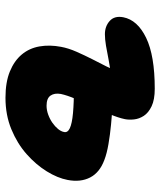

<svg xmlns="http://www.w3.org/2000/svg" viewBox="38 -611 585 701"><g transform="rotate(90 330.5 -260.5)"><path d="M337 12Q280 12 241 -4Q202 -20 179 -47.5Q156 -75 149.5 -112Q143 -149 151 -191Q156 -218 169 -247.5Q182 -277 196.5 -305.5Q211 -334 222.5 -356.5Q234 -379 236 -391L250 -372Q225 -370 198 -364.5Q171 -359 147 -355Q123 -351 105 -351Q76 -351 56.5 -368.5Q37 -386 43 -418Q53 -470 118 -501.5Q183 -533 304 -533Q344 -533 368 -521.5Q392 -510 403 -493Q414 -476 416 -457.5Q418 -439 415 -424Q410 -400 397 -369Q384 -338 368.5 -305Q353 -272 340.5 -242.5Q328 -213 323 -190Q319 -167 329 -152.5Q339 -138 366 -138Q382 -138 398.5 -144Q415 -150 428.5 -159.5Q442 -169 451 -180Q460 -191 462 -202Q465 -215 448 -223Q431 -231 393 -234.5Q355 -238 296 -238Q262 -238 238.5 -258Q215 -278 221 -312Q228 -346 256.5 -363Q285 -380 318 -380Q335 -380 366 -378.5Q397 -377 434 -373.5Q471 -370 506 -364Q541 -358 564 -349Q610 -332 628 -297Q646 -262 637 -215Q630 -178 605.5 -138.5Q581 -99 542.5 -65Q504 -31 452 -9.5Q400 12 337 12Z"/></g></svg>

Font: Shantell Sans ExtraBold
Style: Italic
Weight: 800
Italic angle: -11°
Designer: Stephen Nixon, Anya Danilova, Shantell Martin
Foundry: Arrow Type
Version: Version 1.011;[c5ecc13dd]